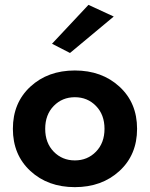

<svg xmlns="http://www.w3.org/2000/svg" viewBox="-20 -760 616 790"><path d="M105 -56.5Q33 -123 33 -230Q33 -337 105 -403.5Q177 -470 288 -470Q399 -470 471.5 -403.5Q544 -337 544 -230Q544 -123 471.5 -56.5Q399 10 288 10Q177 10 105 -56.5ZM201 -324Q166 -288 166 -230Q166 -172 201 -136Q236 -100 288 -100Q340 -100 375 -136Q410 -172 410 -230Q410 -288 375 -324Q340 -360 288 -360Q236 -360 201 -324ZM448 -692 268 -542 194 -580 344 -740Z"/></svg>

Font: Renner*
Style: Semi
Weight: 600
Version: Version 003.000 ; ttfautohint (v0.97) -l 8 -r 50 -G 200 -x 1